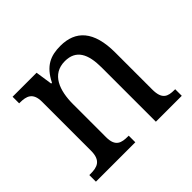

<svg xmlns="http://www.w3.org/2000/svg" viewBox="-134 -705 865 865"><g transform="rotate(-45 298.5 -273.0)"><path d="M25 0H276V-42H271C231 -42 199 -49 199 -109V-320C199 -406 226 -483 310 -483C381 -483 407 -432 407 -346V0H572V-42H567C526 -42 498 -51 498 -114V-350C498 -487 441 -546 344 -546C282 -546 236 -527 200 -455H195L183 -536H30V-494H35C75 -494 108 -485 108 -426V-114C108 -51 74 -42 33 -42H25Z"/></g></svg>

Font: Noto Serif Georgian SemiCondensed
Style: Regular
Weight: 400
Width: 4
Designer: Monotype Design Team, Akaki Razmadze
Foundry: Google LLC
Version: Version 2.003